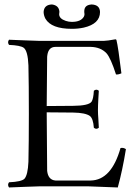

<svg xmlns="http://www.w3.org/2000/svg" viewBox="-20 -826 607 851"><path d="M298.3 -729Q339.4 -729 352.1 -752.9Q354.5 -758.3 354.5 -763.2Q354.5 -766.1 353.5 -772Q353 -774.9 353.5 -775.9Q353.5 -800.8 378.4 -805.2Q382.8 -805.7 386.2 -806.2Q422.4 -804.7 423.3 -772.9Q423.3 -720.2 351.1 -703.6Q326.2 -698.2 298.3 -698.2Q207.5 -698.2 181.2 -743.2Q173.8 -757.3 173.3 -772.9Q175.3 -805.2 210.4 -806.2Q240.2 -802.2 243.2 -775.9Q243.2 -774.9 243.2 -772Q242.7 -765.6 242.2 -763.2Q242.2 -743.2 271.5 -733.4Q284.7 -729 298.3 -729ZM304.2 -356.9Q372.6 -357.4 385.7 -375Q394 -387.2 396 -423.8Q407.2 -433.1 418 -423.8Q417.5 -411.6 416 -390.1Q414.1 -357.4 414.1 -337.9Q414.1 -321.3 416 -297.9Q417.5 -275.4 418 -259.8Q406.7 -250.5 396 -259.8Q393.1 -300.3 378.4 -312Q358.4 -326.2 304.2 -327.1L187 -328.1Q187 -328.1 189 -71.8Q189 -69.8 189 -68.8Q193.4 -28.3 226.1 -25.9H381.8Q473.6 -27.3 514.2 -169.9Q525.9 -172.4 535.6 -166.5Q537.6 -165.5 538.1 -165Q522.9 -70.8 502 4.9Q501 4.9 374 0H151.9Q136.7 0 92.3 2Q43.9 4.4 20 4.9Q11.7 -6.8 20 -18.1Q75.2 -20.5 88.4 -33.7Q103.5 -50.8 106 -108.9Q107.9 -191.9 107.9 -320.8Q107.9 -454.6 106 -536.1Q103.5 -600.1 85 -614.3Q69.8 -625 20 -627Q11.7 -638.7 20 -649.9Q44.9 -649.4 92.3 -647Q134.8 -645 149.9 -645H441.9Q454.6 -645 492.2 -651.9Q495.6 -650.4 496.1 -648.9Q503.9 -618.2 518.1 -501Q503.4 -494.6 494.1 -496.1Q470.7 -568.8 452.1 -589.8Q426.3 -617.2 381.8 -618.2H226.1Q195.3 -618.2 189.9 -582Q189.5 -577.6 189 -574.2L187 -356Z"/></svg>

Font: Linux Libertine Display O
Style: Regular
Weight: 400
Designer: Philipp H. Poll
Foundry: Philipp H. Poll
Version: Version 5.0.9